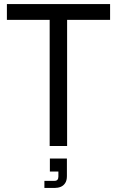

<svg xmlns="http://www.w3.org/2000/svg" viewBox="-20 -720 577 947"><path d="M225 0V-663H311V0ZM14 -622V-700H523V-622ZM199 207V172H249Q268 172 268 151V126H226V62H310V149Q310 170 301.5 183Q293 196 279.5 201.5Q266 207 250 207Z"/></svg>

Font: SUSE
Style: Regular
Weight: 400
Designer: Rene Bieder
Foundry: SUSE
Version: Version 1.000